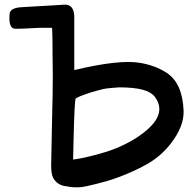

<svg xmlns="http://www.w3.org/2000/svg" viewBox="-20 -847 832 822"><path d="M579 -578Q645 -567 694 -535Q761 -491 766 -374Q769 -306 710 -231Q669 -178 609 -144Q549 -110 470 -82Q445 -73 396 -60.5Q347 -48 328 -46Q322 -45 303.5 -45Q285 -45 254.5 -51Q224 -57 208 -85Q199 -102 199 -138Q199 -157 203 -341Q206 -443 206 -526Q206 -542 205.5 -569.5Q205 -597 205 -608Q205 -673 204 -701L203 -728H150Q65 -723 44 -724Q16 -725 21 -787Q23 -813 70 -816Q87 -817 120 -819Q196 -823 216 -824.5Q236 -826 254 -827Q298 -830 298 -773V-695Q298 -629 298 -547Q490 -593 579 -578ZM293 -164 307 -166Q341 -171 391.5 -184.5Q442 -198 474 -211Q553 -243 606 -288Q694 -362 644 -431Q628 -453 590.5 -463Q553 -473 490 -473Q484 -473 457.5 -470.5Q431 -468 423 -466Q368 -453 323 -435Q310 -429 304.5 -426Q299 -423 295 -250Z"/></svg>

Font: Chanighter Handwriting Cyr
Style: Regular
Weight: 400
Designer: Sin Chanighter
Version: Version 001.001